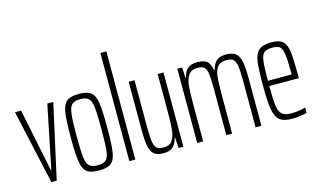

<svg xmlns="http://www.w3.org/2000/svg" viewBox="-89 -1004 2108 1274"><g transform="rotate(-15 965.0 -367.5)"><path d="M128 0 15 -510H57L145 -79H149L237 -510H278L165 0Z M329 -254Q329 -371 337.5 -423.5Q346 -476 371.5 -497Q397 -518 455 -518Q512 -518 538 -497Q564 -476 572 -423Q580 -370 580 -254Q580 -138 572 -85.5Q564 -33 538 -12.5Q512 8 455 8Q397 8 371.5 -12.5Q346 -33 337.5 -85.5Q329 -138 329 -254ZM540 -254Q540 -358 535 -403Q530 -448 512.5 -465Q495 -482 455 -482Q415 -482 397.5 -465Q380 -448 374.5 -403Q369 -358 369 -254Q369 -151 374.5 -106Q380 -61 397.5 -44.5Q415 -28 455 -28Q495 -28 512.5 -44.5Q530 -61 535 -105.5Q540 -150 540 -254Z M664 0V-743H705V0Z M796 -188V-510H836V-196Q836 -121 841.5 -87Q847 -53 862 -41Q877 -29 911 -29Q950 -29 968 -56Q986 -83 990.5 -126Q995 -169 995 -248V-510H1035V0H1002L998 -71H994Q986 -35 964.5 -13.5Q943 8 898 8Q854 8 832.5 -10.5Q811 -29 803.5 -69Q796 -109 796 -188Z M1130 -510H1163L1167 -439H1172Q1184 -518 1267 -518Q1314 -518 1334.5 -500.5Q1355 -483 1363 -439H1368Q1376 -475 1398 -496.5Q1420 -518 1465 -518Q1510 -518 1532.5 -499.5Q1555 -481 1563 -440Q1571 -399 1571 -322V0H1531V-314Q1531 -389 1525.5 -423Q1520 -457 1505 -469Q1490 -481 1458 -481Q1416 -481 1397 -456Q1378 -431 1374 -388.5Q1370 -346 1370 -262V0H1330V-314Q1330 -390 1325 -423.5Q1320 -457 1305.5 -469Q1291 -481 1259 -481Q1218 -481 1199 -454Q1180 -427 1175.5 -384Q1171 -341 1171 -262V0H1130Z M1893 -241H1690Q1690 -147 1696 -104.5Q1702 -62 1722 -45Q1742 -28 1786 -28Q1809 -28 1836.5 -32Q1864 -36 1883 -42V-5Q1866 0 1837.5 4Q1809 8 1781 8Q1723 8 1696 -14Q1669 -36 1659.5 -89.5Q1650 -143 1650 -254Q1650 -368 1657 -419Q1664 -470 1690.5 -494Q1717 -518 1778 -518Q1832 -518 1856 -495.5Q1880 -473 1886.5 -421.5Q1893 -370 1893 -256ZM1690 -277H1853V-297Q1853 -381 1846.5 -419.5Q1840 -458 1825 -470Q1810 -482 1777 -482Q1736 -482 1718.5 -468Q1701 -454 1695.5 -413Q1690 -372 1690 -277Z"/></g></svg>

Font: Saira Ultra Condensed ExLight
Style: Regular
Weight: 200
Width: 1
Designer: Hector Gatti with collaboration of the Omnibus-Type team
Foundry: Omnibus-Type
Version: Version 1.001; ttfautohint (v1.8)